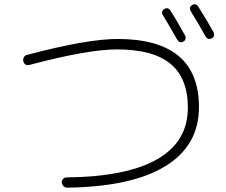

<svg xmlns="http://www.w3.org/2000/svg" viewBox="-20 -847 1040 882"><path d="M734 -805Q752 -816 763 -798Q793 -752 830 -684Q834 -676 832 -668Q830 -660 822 -656Q805 -647 794 -665Q754 -735 728 -778Q723 -785 725 -793Q727 -801 734 -805ZM892 -815Q941 -736 961 -699Q965 -691 963 -683Q961 -675 953 -671Q935 -662 924 -680Q891 -740 856 -796Q846 -814 863 -824Q880 -834 892 -815ZM116 -549Q92 -544 87 -566Q85 -576 90 -584.5Q95 -593 105 -595Q380 -668 520 -668Q894 -668 894 -355Q894 -178 739.5 -83.5Q585 11 289 15Q279 15 272 8.5Q265 2 264 -8Q263 -17 269.5 -24.5Q276 -32 285 -32Q563 -35 703 -116Q843 -197 843 -352Q843 -488 763 -554Q683 -620 517 -620Q384 -620 116 -549Z"/></svg>

Font: Rounded Mplus 1c Light
Style: Regular
Weight: 300
Version: Version 1.059.20150529